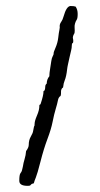

<svg xmlns="http://www.w3.org/2000/svg" viewBox="-20 -683 331 636"><path d="M71.3 -67.4Q43.9 -67.4 43.9 -84Q43.9 -104.5 47.9 -109.4Q51.8 -114.3 52.7 -118.2L55.7 -130.9Q57.6 -143.6 61.5 -156.2Q65.4 -168.9 66.4 -182.6Q75.2 -194.3 75.2 -203.1Q75.2 -218.8 82 -230.5Q88.9 -242.2 89.8 -249.5Q90.8 -256.8 92.8 -264.6Q94.7 -264.6 94.7 -273.4Q94.7 -282.2 102.5 -300.3Q110.4 -318.4 110.4 -333V-335L114.3 -337.9Q124 -367.2 124 -378.9V-380.9L127.9 -383.8Q129.9 -389.6 129.9 -396Q129.9 -402.3 134.8 -406.2Q134.8 -419.9 143.6 -430.7V-433.6Q143.6 -440.4 146 -455.1Q148.4 -469.7 149.9 -480.5Q151.4 -491.2 154.8 -497.1Q158.2 -502.9 157.7 -506.3Q157.2 -509.8 164.1 -525.4Q170.9 -541 172.9 -558.1Q174.8 -575.2 176.8 -584Q178.7 -592.8 177.7 -596.7Q177.7 -603.5 182.6 -610.4Q187.5 -617.2 190.4 -627.9Q200.2 -663.1 213.9 -663.1Q224.6 -663.1 230.5 -661.1Q237.3 -651.4 237.3 -636.7Q237.3 -622.1 233.9 -617.2Q230.5 -612.3 228.5 -605Q226.6 -597.7 227.1 -593.3Q227.5 -588.9 227.5 -581.1Q227.5 -573.2 225.6 -570.8Q223.6 -568.4 222.2 -563.5Q220.7 -558.6 221.7 -555.2Q222.7 -551.8 222.7 -546.4Q222.7 -541 220.2 -540Q217.8 -539.1 217.8 -531.7Q217.8 -524.4 215.8 -516.6Q213.9 -508.8 210.9 -495.6Q208 -482.4 205.6 -471.7Q203.1 -460.9 202.1 -451.7Q201.2 -442.4 199.2 -433.1Q197.3 -423.8 193.8 -415Q190.4 -406.2 189.9 -399.4Q189.5 -392.6 187.5 -392.1Q185.5 -391.6 183.6 -387.2Q181.6 -382.8 182.1 -377Q182.6 -371.1 180.7 -365.2Q173.8 -361.3 171.9 -350.6Q169.9 -339.8 164.6 -322.3Q159.2 -304.7 154.3 -279.8Q149.4 -254.9 137.2 -222.7Q125 -190.4 114.3 -148.4Q103.5 -106.4 98.6 -94.7Q93.8 -83 93.3 -80.1Q92.8 -77.1 91.3 -75.7Q89.8 -74.2 88.4 -74.7Q86.9 -75.2 84 -72.8Q81.1 -70.3 80.1 -68.8Q79.1 -67.4 71.3 -67.4Z"/></svg>

Font: Mountains of Christmas
Style: Regular
Weight: 400
Designer: Crystal Kluge
Foundry: Font Diner, Inc DBA Tart Workshop
Version: Version 1.003